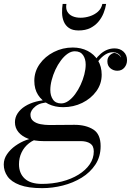

<svg xmlns="http://www.w3.org/2000/svg" viewBox="-68 -716 685 996"><path d="M150.5 260Q78.5 260 34.5 243.5Q-9.5 227 -29 199Q-48.5 171 -48.5 137.5Q-48.5 108.5 -31.5 83.8Q-14.5 59 12 40.2Q38.5 21.5 66.8 11Q95 0.5 117.5 0.5H143.5Q108 7 82.8 26.8Q57.5 46.5 44 74.8Q30.5 103 30.5 136Q30.5 183 60.2 210.5Q90 238 149.5 238Q204.5 238 253.2 225.5Q302 213 339.2 190Q376.5 167 397.5 136.2Q418.5 105.5 418.5 69.5Q418.5 40.5 399.8 28.2Q381 16 350.5 16Q341 16 320.8 16Q300.5 16 275.2 16Q250 16 225.5 16Q201 16 182.2 16Q163.5 16 157 16Q112 16 79 3.8Q46 -8.5 27.8 -30.5Q9.5 -52.5 9.5 -82Q9.5 -107 23.5 -128.2Q37.5 -149.5 62.2 -165Q87 -180.5 119.5 -189Q152 -197.5 189.5 -197.5L188.5 -185Q141.5 -185 115.8 -164.2Q90 -143.5 90 -121Q90 -99.5 105 -87.8Q120 -76 142.5 -71.8Q165 -67.5 187.5 -67.5Q205 -67.5 230.5 -67.8Q256 -68 280.2 -68.2Q304.5 -68.5 318.5 -68.5Q377 -68.5 415.5 -44.5Q454 -20.5 454 42Q454 96.5 427 137.5Q400 178.5 355.5 205.8Q311 233 257.5 246.5Q204 260 150.5 260ZM259.5 -160Q217 -160 183 -176.5Q149 -193 129.5 -223.5Q110 -254 110 -296.5Q110 -344.5 137.8 -383.8Q165.5 -423 211.2 -446.2Q257 -469.5 309.5 -469.5Q352.5 -469.5 386.5 -452Q420.5 -434.5 440 -402.8Q459.5 -371 459.5 -328.5Q459.5 -281 431.8 -242.8Q404 -204.5 358.5 -182.2Q313 -160 259.5 -160ZM249.5 -179.5Q268.5 -179.5 287 -192.5Q305.5 -205.5 321.8 -227.5Q338 -249.5 350.2 -276Q362.5 -302.5 369.5 -330Q376.5 -357.5 376.5 -381Q376.5 -410.5 362.8 -430.2Q349 -450 320 -450Q301 -450 282.5 -437Q264 -424 247.8 -402.2Q231.5 -380.5 219.2 -354Q207 -327.5 200 -300.2Q193 -273 193 -249Q193 -219.5 206.8 -199.5Q220.5 -179.5 249.5 -179.5ZM526.5 -465Q554.5 -465 572.8 -448Q591 -431 591 -404Q591 -381.5 577.2 -365.2Q563.5 -349 540.5 -349Q520 -349 504.5 -362Q489 -375 489 -398Q489 -415 499.2 -426.8Q509.5 -438.5 525 -442Q535.5 -440 544.8 -434Q554 -428 560.5 -417.5Q556 -431 544 -438Q532 -445 518 -445Q497 -445 477.8 -432.8Q458.5 -420.5 441.5 -398.2Q424.5 -376 410 -346.5L396 -354.5Q422.5 -410 455 -437.5Q487.5 -465 526.5 -465ZM340 -558Q308 -558 289.8 -570.8Q271.5 -583.5 263 -604Q254.5 -624.5 254 -648.5Q253.5 -672.5 257 -695.5H276.5Q272.5 -671.5 281.2 -655.8Q290 -640 308 -632Q326 -624 350 -624Q374 -624 398 -631.8Q422 -639.5 439.8 -655.2Q457.5 -671 463 -695.5H482.5Q479 -672.5 469.5 -648.5Q460 -624.5 443 -604Q426 -583.5 400.8 -570.8Q375.5 -558 340 -558Z"/></svg>

Font: Bodoni Moda 11pt Medium
Style: Italic
Weight: 500
Italic angle: -13°
Designer: Owen Earl
Foundry: indestructible type
Version: Version 2.004